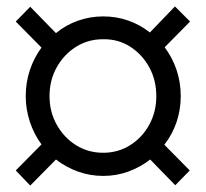

<svg xmlns="http://www.w3.org/2000/svg" viewBox="-20 -544 640 597"><path d="M74 33 29 -14 109 -95Q86 -126 73 -165Q60 -204 60 -245Q60 -288 73 -326.5Q86 -365 109 -396L29 -477L74 -523L154 -441Q184 -466 222 -479.5Q260 -493 301 -493Q342 -493 379 -480Q416 -467 446 -443L524 -524L571 -477L492 -397Q516 -365 529 -326.5Q542 -288 542 -245Q542 -203 529 -164.5Q516 -126 491 -94L570 -14L525 32L447 -48Q416 -24 379 -10.5Q342 3 301 3Q260 3 222.5 -10.5Q185 -24 154 -48ZM301 -69Q347 -69 384.5 -92.5Q422 -116 444 -156Q466 -196 466 -245Q466 -295 444 -335Q422 -375 384.5 -399Q347 -423 300 -422Q254 -422 216.5 -398.5Q179 -375 156.5 -335Q134 -295 134 -245Q134 -196 156.5 -156Q179 -116 216.5 -92.5Q254 -69 301 -69Z"/></svg>

Font: Nunito Sans 10pt
Style: Italic
Weight: 400
Italic angle: -9°
Designer: Vernon Adams
Foundry: Vernon Adams
Version: Version 3.101;gftools[0.9.27]